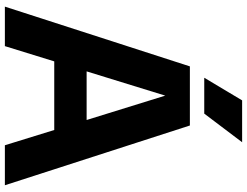

<svg xmlns="http://www.w3.org/2000/svg" viewBox="-130 -858 989 768"><g transform="rotate(90 364.0 -474.5)"><path d="M7 0 246 -740H482.5L721.5 0H561.5L500.5 -197.5H226L165 0ZM266 -327H460.5L363 -641.5ZM291.5 -797.5 382 -949H549.5L435 -797.5Z"/></g></svg>

Font: Encode Sans
Style: Bold
Weight: 700
Designer: Multiple Designers
Foundry: Impallari Type
Version: Version 3.002; ttfautohint (v1.8.3) -l 8 -r 50 -G 200 -x 14 